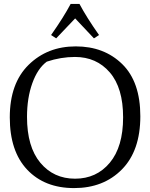

<svg xmlns="http://www.w3.org/2000/svg" viewBox="-20 -949 767 981"><path d="M367 -712Q512 -712 604.5 -621.5Q697 -531 697 -355Q697 -179 603 -83.5Q509 12 358.5 12Q208 12 119 -82Q30 -176 30 -349.5Q30 -523 126 -617.5Q222 -712 367 -712ZM118 -352Q118 -199 186 -117.5Q254 -36 363.5 -36Q473 -36 541 -117.5Q609 -199 609 -349.5Q609 -500 541 -579Q473 -658 363 -658Q291 -658 219 -634Q172 -599 145 -523.5Q118 -448 118 -352ZM364 -855 267 -753 241 -770Q305 -861 341 -929H386Q422 -861 486 -770L460 -753Z"/></svg>

Font: Mate
Style: Regular
Weight: 400
Designer: Eduardo Rodriguez Tunni
Foundry: Eduardo Rodriguez Tunni
Version: Version 1.002